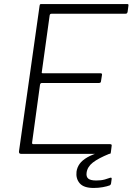

<svg xmlns="http://www.w3.org/2000/svg" viewBox="-20 -762 656 951"><path d="M176 -733Q177 -739 178.5 -740.5Q180 -742 186 -742H611Q618 -742 616 -733L612 -703Q611 -699 609 -696.5Q607 -694 601 -694H237Q232 -694 229.5 -692.5Q227 -691 226 -686L187 -405Q186 -402 187.5 -400.5Q189 -399 193 -399H479Q483 -399 484.5 -396.5Q486 -394 485 -390L480 -358Q479 -351 470 -351H188Q179 -351 178 -341L139 -56Q138 -48 145 -48H524Q530 -48 532 -46Q534 -44 533 -39L529 -7Q528 -2 527 -1Q526 0 521 0H84Q73 0 74 -12L176 -733ZM359 88Q362 67 374.5 49.5Q387 32 413 17Q439 2 482 -10L521 0Q467 22 440 43Q413 64 409 93Q406 113 417 122.5Q428 132 457 132Q481 132 499 127Q517 122 524 119Q529 117 531.5 118.5Q534 120 533 125L530 147Q529 151 527.5 153Q526 155 524 156Q511 161 489.5 165Q468 169 444 169Q395 169 375 146Q355 123 359 88Z"/></svg>

Font: Libre Franklin Thin ExtraLight
Style: Italic
Weight: 250
Italic angle: -8°
Version: Version 3.000